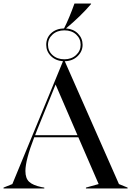

<svg xmlns="http://www.w3.org/2000/svg" viewBox="-35 -1068 743 1088"><path d="M-15 -5 35 -25 322 -721Q280 -724 253.5 -750.5Q227 -777 227 -814Q227 -854 255 -880Q283 -906 328 -907Q357 -964 387 -1048H481V-1045Q422 -976 339 -907Q381 -904 407 -877.5Q433 -851 433 -814Q433 -777 404.5 -749.5Q376 -722 332 -721L639 -25L688 -5V0H452V-5L524 -25L409 -290H159Q109 -161 109 -99Q109 -57 130.5 -37.5Q152 -18 199 -8L216 -5V0H-15ZM404 -302 280 -589 176 -333 164 -302ZM330 -732Q370 -732 396 -756Q422 -780 422 -814Q422 -849 396.5 -872.5Q371 -896 330 -896Q289 -896 263 -872.5Q237 -849 237 -814Q237 -779 263 -755.5Q289 -732 330 -732Z"/></svg>

Font: Nyght Serif
Style: Regular
Weight: 400
Designer: Maksym Kobuzan
Version: Version 0.410;July 4, 2025;FontCreator 15.0.0.2958 64-bit